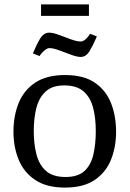

<svg xmlns="http://www.w3.org/2000/svg" viewBox="-20 -840 587 870"><path d="M274 10Q191 10 139.5 -24.5Q88 -59 64.5 -116.5Q41 -174 41 -243Q41 -315 64.5 -373Q88 -431 139.5 -465.5Q191 -500 274 -500Q359 -500 409.5 -465.5Q460 -431 483 -373Q506 -315 506 -243Q506 -174 483 -116.5Q460 -59 409 -24.5Q358 10 274 10ZM277 -38Q333 -38 362.5 -65Q392 -92 403 -139.5Q414 -187 414 -246Q414 -305 402 -351.5Q390 -398 359 -425.5Q328 -453 271 -453Q217 -453 187 -425.5Q157 -398 145 -351.5Q133 -305 133 -246Q133 -187 145.5 -139.5Q158 -92 189 -65Q220 -38 277 -38ZM346 -582Q329 -582 302 -592Q275 -602 248 -612Q221 -622 204 -622Q196 -622 187.5 -616Q179 -610 171.5 -602Q164 -594 159 -586L129 -598Q145 -637 161.5 -664.5Q178 -692 203 -692Q220 -692 247 -682Q274 -672 301 -662Q328 -652 345 -652Q354 -652 362 -657.5Q370 -663 377 -671.5Q384 -680 388 -687L419 -675Q403 -637 386.5 -609.5Q370 -582 346 -582ZM166 -768V-820H383V-768Z"/></svg>

Font: Manuale
Style: Regular
Weight: 400
Designer: Eduardo Tunni / Pablo Cosgaya
Foundry: Eduardo Tunni / Pablo Cosgaya
Version: Version 1.002